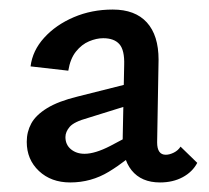

<svg xmlns="http://www.w3.org/2000/svg" viewBox="-20 -684 437 402"><path d="M315 -302Q276 -302 255.5 -327.5Q235 -353 237 -400L240 -548Q241 -579 230 -591.5Q219 -604 196 -604Q182 -604 166.5 -597.5Q151 -591 139 -576Q127 -561 123 -536L44 -545Q48 -578 72.5 -605Q97 -632 134.5 -648Q172 -664 216 -664Q263 -664 287.5 -637Q312 -610 312 -559L309 -386Q309 -360 327 -360Q335 -360 344 -364.5Q353 -369 358 -377L393 -343Q383 -324 362.5 -313Q342 -302 315 -302ZM127 -302Q87 -302 61.5 -326Q36 -350 36 -387Q36 -408 45.5 -425.5Q55 -443 78.5 -457.5Q102 -472 143 -482L282 -517L286 -475L164 -437Q135 -429 126 -418.5Q117 -408 117 -397Q117 -381 128.5 -371.5Q140 -362 157 -362Q179 -362 211 -378.5Q243 -395 282 -417L284 -383Q245 -347 208 -324.5Q171 -302 127 -302Z"/></svg>

Font: Ysabeau SemiBold
Style: Regular
Weight: 600
Designer: Christian Thalmann (Catharsis Fonts)
Version: Version 2.000;gftools[0.9.27.dev2+g8671c4b]